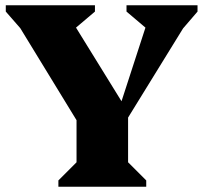

<svg xmlns="http://www.w3.org/2000/svg" viewBox="-20 -710 773 730"><path d="M202 0V-24L271 -93V-253L57 -603L2 -666V-690H341V-666L269 -605L442 -325L533 -605L461 -666V-690H731V-666L676 -602L467 -263V-93L536 -24V0Z"/></svg>

Font: Platypi ExtraBold
Style: Regular
Weight: 800
Designer: David Sargent
Foundry: Bolt Cutter Type
Version: Version 1.200; ttfautohint (v1.8.4.7-5d5b)